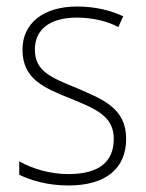

<svg xmlns="http://www.w3.org/2000/svg" viewBox="-20 -559 449 589"><path d="M367 -133C367 -227 296 -254 215 -289C137 -321 87 -340 87 -407C87 -471 136 -505 216 -505C262 -505 310 -494 343 -476L358 -509C320 -527 272 -539 217 -539C112 -539 49 -487 49 -407C49 -317 113 -290 198 -256C277 -224 329 -201 329 -133C329 -65 287 -25 190 -25C135 -25 82 -40 39 -64V-23C73 -6 126 10 190 10C307 10 367 -44 367 -133Z"/></svg>

Font: Noto Sans Devanagari SemiCondensed ExtraLight
Style: Regular
Weight: 200
Width: 4
Designer: Jelle Bosma - Monotype Design Team
Foundry: Monotype Imaging Inc.
Version: Version 2.004